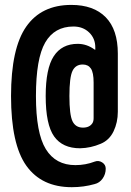

<svg xmlns="http://www.w3.org/2000/svg" viewBox="-20 -655 540 790"><path d="M365.2 -168.9V-315.4Q365.2 -356.4 354 -373Q342.8 -389.6 320.3 -389.6Q291 -389.6 278.3 -363.3Q265.6 -336.9 265.6 -259.8Q265.6 -182.6 278.3 -156.2Q291 -129.9 321.3 -129.9Q348.6 -129.9 360.4 -148.4Q365.2 -156.2 365.2 -168.9ZM275.4 115.2Q151.4 115.2 88.4 26.9Q25.4 -61.5 25.4 -259.8Q25.4 -456.1 87.9 -545.4Q150.4 -634.8 273.4 -634.8Q365.2 -634.8 415 -584Q464.8 -533.2 464.8 -434.6V-195.3Q464.8 -151.4 447.3 -114.7Q429.7 -78.1 394.5 -63.5Q353.5 -45.9 309.6 -44.9Q237.3 -44.9 202.6 -93.8Q168 -142.6 168 -259.8Q168 -373 201.2 -423.8Q234.4 -474.6 299.8 -474.6Q336.9 -474.6 369.1 -451.2Q370.1 -451.2 372.1 -450.2V-451.2V-460Q372.1 -497.1 346.7 -521.5Q321.3 -545.9 282.2 -545.9Q204.1 -545.9 166 -480Q127.9 -414.1 127.9 -259.8Q127.9 -107.4 168.5 -41.5Q209 24.4 290 24.4Q332 24.4 370.1 9.8Q385.7 3.9 400.4 13.2Q415 22.5 415 39.1Q415 61.5 402.3 79.6Q389.6 97.7 369.1 102.5Q324.2 115.2 275.4 115.2Z"/></svg>

Font: Rounded-X Mgen+ 1m medium
Style: Regular
Weight: 500
Designer: [Source Han Sans]
Ryoko NISHIZUKA  (kana & ideographs); Paul D. Hunt (Latin, Greek & Cyrillic); Wenlong ZHANG  (bopomofo
Version: Version 1.059.20150602